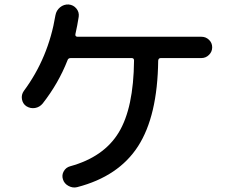

<svg xmlns="http://www.w3.org/2000/svg" viewBox="-20 -808 1040 854"><path d="M876 -644.5Q895.5 -644.5 909.7 -630.9Q923.8 -617.2 923.8 -597.7Q923.8 -578.1 909.7 -564Q895.5 -549.8 876 -549.8H695.3Q684.6 -549.8 683.6 -538.1Q680.7 -292 594.2 -157.7Q507.8 -23.4 323.2 24.4Q303.7 29.3 284.7 19Q265.6 8.8 259.8 -10.7Q253.9 -29.3 263.7 -46.4Q273.4 -63.5 292 -68.4Q441.4 -109.4 507.8 -218.3Q574.2 -327.1 576.2 -539.1Q576.2 -549.8 565.4 -549.8H294.9Q283.2 -549.8 280.3 -540Q240.2 -437.5 169.9 -347.7Q156.2 -331.1 135.7 -327.6Q115.2 -324.2 96.7 -335.9Q81.1 -346.7 77.6 -366.7Q74.2 -386.7 85.9 -403.3Q195.3 -550.8 226.6 -740.2Q230.5 -761.7 247.1 -775.4Q263.7 -789.1 285.2 -788.1Q306.6 -786.1 319.8 -770Q333 -753.9 330.1 -733.4Q324.2 -695.3 315.4 -656.2Q313.5 -645.5 324.2 -644.5Z"/></svg>

Font: Rounded-X Mgen+ 1m medium
Style: Regular
Weight: 500
Designer: [Source Han Sans]
Ryoko NISHIZUKA  (kana & ideographs); Paul D. Hunt (Latin, Greek & Cyrillic); Wenlong ZHANG  (bopomofo
Version: Version 1.059.20150602